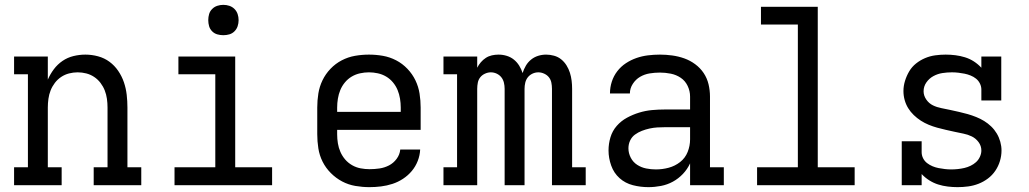

<svg xmlns="http://www.w3.org/2000/svg" viewBox="-20 -763 4240 791"><path d="M38 0V-74H95V-457H38V-530H177V-435Q187 -458 202 -478Q217 -498 237.5 -512Q258 -526 282.5 -532Q307 -538 332 -538Q358 -538 384 -531Q410 -524 431 -508.5Q452 -493 467 -471Q482 -449 490.5 -424Q499 -399 502 -372.5Q505 -346 505 -320V-74H562V0H366V-74H423V-320Q423 -338 420.5 -356Q418 -374 411.5 -390.5Q405 -407 394 -421.5Q383 -436 368 -446Q353 -456 335.5 -460.5Q318 -465 300 -465Q282 -465 264.5 -460.5Q247 -456 232 -446Q217 -436 206 -421.5Q195 -407 188.5 -390.5Q182 -374 179.5 -356Q177 -338 177 -320V-74H234V0Z M699 0V-74H867V-457H715V-530H949V-74H1101V0ZM900 -618Q887 -618 875 -621.5Q863 -625 854 -634Q845 -643 841.5 -655Q838 -667 838 -680Q838 -693 841.5 -705Q845 -717 854 -726Q863 -735 875 -739Q887 -743 900 -743Q913 -743 925 -739Q937 -735 946 -726Q955 -717 959 -705Q963 -693 963 -680Q963 -667 959 -655Q955 -643 946 -634Q937 -625 925 -621.5Q913 -618 900 -618Z M1502 8Q1473 8 1444 3Q1415 -2 1389.5 -15.5Q1364 -29 1343 -50Q1322 -71 1309 -97Q1296 -123 1291.5 -152Q1287 -181 1287 -210V-320Q1287 -349 1291.5 -377.5Q1296 -406 1308.5 -432Q1321 -458 1341.5 -479.5Q1362 -501 1388 -514.5Q1414 -528 1442.5 -533Q1471 -538 1500 -538Q1529 -538 1557.5 -533Q1586 -528 1612 -514.5Q1638 -501 1658.5 -479.5Q1679 -458 1691.5 -432Q1704 -406 1708.5 -377.5Q1713 -349 1713 -320V-228H1369V-210Q1369 -191 1372 -172.5Q1375 -154 1382.5 -137Q1390 -120 1402 -106Q1414 -92 1430.5 -82.5Q1447 -73 1465.5 -69.5Q1484 -66 1502 -66Q1523 -66 1543.5 -69Q1564 -72 1582.5 -81.5Q1601 -91 1614 -108.5Q1627 -126 1629 -147H1711Q1710 -123 1701 -100Q1692 -77 1676.5 -58.5Q1661 -40 1640.5 -26.5Q1620 -13 1597 -5.5Q1574 2 1550 5Q1526 8 1502 8ZM1631 -302V-320Q1631 -338 1628 -356.5Q1625 -375 1618 -392Q1611 -409 1599 -423.5Q1587 -438 1571 -447.5Q1555 -457 1536.5 -461Q1518 -465 1500 -465Q1482 -465 1463.5 -461Q1445 -457 1429 -447.5Q1413 -438 1401 -423.5Q1389 -409 1382 -392Q1375 -375 1372 -356.5Q1369 -338 1369 -320V-302Z M1807 0V-74H1863V-457H1807V-530H1946V-484Q1952 -496 1961 -506.5Q1970 -517 1981.5 -524.5Q1993 -532 2006.5 -535Q2020 -538 2034 -538Q2034 -538 2034 -538Q2034 -538 2034 -538Q2051 -538 2067.5 -533Q2084 -528 2097 -517.5Q2110 -507 2119 -492.5Q2128 -478 2133 -462Q2138 -478 2146.5 -492.5Q2155 -507 2168 -517.5Q2181 -528 2197 -533Q2213 -538 2230 -538Q2230 -538 2230 -538Q2230 -538 2230 -538Q2246 -538 2262.5 -533.5Q2279 -529 2292 -518.5Q2305 -508 2314 -493.5Q2323 -479 2328 -463Q2333 -447 2335 -430.5Q2337 -414 2337 -397V-74H2393V0H2254V-397Q2254 -410 2251.5 -422.5Q2249 -435 2241.5 -444.5Q2234 -454 2222 -459.5Q2210 -465 2198 -465Q2185 -465 2173.5 -459.5Q2162 -454 2154.5 -444.5Q2147 -435 2144 -422.5Q2141 -410 2141 -397V0H2059V-397Q2059 -410 2056 -422.5Q2053 -435 2045.5 -444.5Q2038 -454 2026.5 -459.5Q2015 -465 2002 -465Q1990 -465 1978 -459.5Q1966 -454 1958.5 -444.5Q1951 -435 1948.5 -422.5Q1946 -410 1946 -397V0Z M2651 8Q2619 8 2587.5 0Q2556 -8 2532.5 -29Q2509 -50 2498 -81Q2487 -112 2487 -143Q2487 -171 2495 -197.5Q2503 -224 2521 -244.5Q2539 -265 2563 -278Q2587 -291 2613 -299Q2639 -307 2666 -309.5Q2693 -312 2721 -312H2823V-365Q2823 -388 2813 -409Q2803 -430 2784.5 -442.5Q2766 -455 2743.5 -459.5Q2721 -464 2699 -464Q2677 -464 2656 -460.5Q2635 -457 2617 -446.5Q2599 -436 2587 -417.5Q2575 -399 2575 -378Q2575 -378 2575 -378Q2575 -378 2575 -378H2493Q2493 -378 2493 -378.5Q2493 -379 2493 -379Q2493 -403 2500.5 -426.5Q2508 -450 2523 -469.5Q2538 -489 2558.5 -502.5Q2579 -516 2602 -524Q2625 -532 2649.5 -535Q2674 -538 2699 -538Q2724 -538 2749.5 -534.5Q2775 -531 2799 -522.5Q2823 -514 2844 -498.5Q2865 -483 2879 -462Q2893 -441 2899 -416Q2905 -391 2905 -365V-74H2962V0H2823V-90Q2812 -66 2793.5 -46.5Q2775 -27 2752 -14.5Q2729 -2 2703 3Q2677 8 2651 8ZM2682 -65Q2709 -65 2735 -72Q2761 -79 2782 -95.5Q2803 -112 2813 -137Q2823 -162 2823 -189V-239H2721Q2704 -239 2688 -238Q2672 -237 2656 -233.5Q2640 -230 2624.5 -224Q2609 -218 2596 -208.5Q2583 -199 2576 -184Q2569 -169 2569 -152Q2569 -132 2578.5 -113.5Q2588 -95 2605 -84Q2622 -73 2642 -69Q2662 -65 2682 -65Z M3099 0V-74H3267V-662H3115V-735H3349V-74H3501V0Z M3925 8Q3905 8 3884.5 5.5Q3864 3 3845 -3Q3826 -9 3808.5 -20Q3791 -31 3777 -46V0H3695V-181H3777V-136Q3777 -123 3783 -111Q3789 -99 3799.5 -91Q3810 -83 3822 -78Q3834 -73 3847 -70.5Q3860 -68 3873 -66.5Q3886 -65 3899 -65Q3912 -65 3926 -66.5Q3940 -68 3953 -71Q3966 -74 3978.5 -80Q3991 -86 4001 -95Q4011 -104 4017 -117Q4023 -130 4023 -143Q4023 -162 4011.5 -177.5Q4000 -193 3983.5 -201Q3967 -209 3949 -212.5Q3931 -216 3913 -220Q3895 -224 3877 -228Q3859 -232 3841 -237Q3823 -242 3806 -249Q3789 -256 3773.5 -266Q3758 -276 3744.5 -289Q3731 -302 3721.5 -317.5Q3712 -333 3707 -351Q3702 -369 3702 -388Q3702 -409 3708.5 -430Q3715 -451 3726 -469.5Q3737 -488 3754 -501.5Q3771 -515 3791 -523.5Q3811 -532 3832.5 -535Q3854 -538 3876 -538Q3896 -538 3916 -535.5Q3936 -533 3955.5 -527Q3975 -521 3992 -510Q4009 -499 4023 -484V-530H4105V-349H4023V-394Q4023 -407 4017 -419Q4011 -431 4001 -439Q3991 -447 3978.5 -452Q3966 -457 3953.5 -459.5Q3941 -462 3928 -463.5Q3915 -465 3902 -465Q3882 -465 3862.5 -462Q3843 -459 3825.5 -449.5Q3808 -440 3796.5 -423.5Q3785 -407 3785 -387Q3785 -369 3796 -353Q3807 -337 3823.5 -329Q3840 -321 3858.5 -317.5Q3877 -314 3895 -310Q3913 -306 3931 -302Q3949 -298 3966.5 -293Q3984 -288 4001.5 -281Q4019 -274 4034.5 -264.5Q4050 -255 4063.5 -242Q4077 -229 4086.5 -213Q4096 -197 4101 -179Q4106 -161 4106 -143Q4106 -121 4099.5 -99.5Q4093 -78 4080.5 -59.5Q4068 -41 4050 -27.5Q4032 -14 4011.5 -6Q3991 2 3969 5Q3947 8 3925 8Z"/></svg>

Font: Iosevka Curly Slab Extended
Style: Regular
Weight: 400
Width: 7
Monospace: yes
Designer: Belleve Invis
Foundry: Belleve Invis
Version: Version 11.1.0; ttfautohint (v1.8.3)